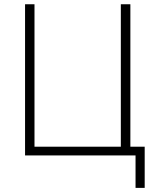

<svg xmlns="http://www.w3.org/2000/svg" viewBox="-20 -748 724 924"><path d="M607.4 0H100.6V-727.5H146V-42H561.5V-727.5H607.4ZM632.3 156.2V0H585V-42H676.3V156.2Z"/></svg>

Font: Inter 17pt ExtraLight
Style: Regular
Weight: 250
Version: Version 4.001;git-66647c0bb